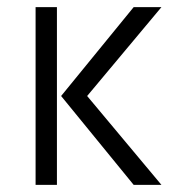

<svg xmlns="http://www.w3.org/2000/svg" viewBox="-20 -520 494 540"><path d="M356 0 151.9 -250 356 -500H434.1L225.1 -250L434.1 0ZM80.1 0V-500H140.1V0Z"/></svg>

Font: Abel
Style: Regular
Weight: 400
Designer: Matthew Desmond
Foundry: Matthew Desmond
Version: Version 1.002